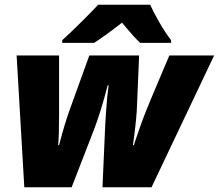

<svg xmlns="http://www.w3.org/2000/svg" viewBox="-20 -786 919 806"><path d="M410.2 0 419.9 -219.2Q420.9 -254.9 425.5 -321.3Q430.2 -387.7 436 -428.2H432.1Q402.8 -314.5 373 -237.8L280.8 0H82L49.8 -553.2H228V-303.2Q228 -214.4 224.1 -176.8H228Q250.5 -263.2 271 -320.8L355 -553.2H564L554.2 -320.8Q549.8 -257.8 538.1 -176.8H542Q545.4 -187.5 549.6 -200Q553.7 -212.4 573.2 -268.3Q592.8 -324.2 690.9 -553.2H878.9L616.2 0ZM698.2 -606H568.4Q545.9 -626 492.2 -690.9Q423.8 -637.2 375 -606H241.2V-617.2Q279.8 -652.3 324.2 -696.5Q368.7 -740.7 392.1 -766.1H610.4Q623 -737.3 648.4 -693.1Q673.8 -648.9 698.2 -617.2Z"/></svg>

Font: Open Sans Extrabold
Style: Italic
Weight: 800
Italic angle: -12°
Foundry: Ascender Corporation
Version: Version 1.10